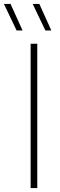

<svg xmlns="http://www.w3.org/2000/svg" viewBox="-62 -964 306 984"><path d="M95 0V-740H129V0ZM23 -808 -42 -944H-8L53.5 -808ZM170.5 -808 105.5 -944H139.5L201 -808Z"/></svg>

Font: Encode Sans Thin
Style: Regular
Weight: 250
Designer: Multiple Designers
Foundry: Impallari Type
Version: Version 2.000